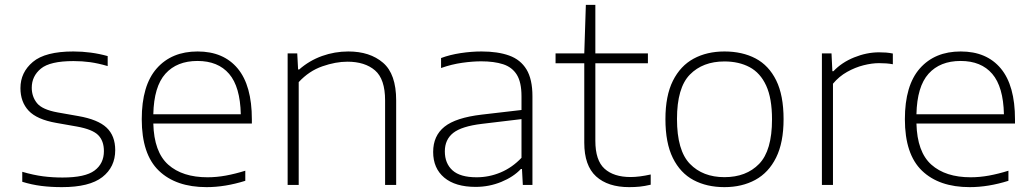

<svg xmlns="http://www.w3.org/2000/svg" viewBox="-20 -760 4242 789"><path d="M234.5 9Q189 9 149.5 4Q110 -1 71.5 -13V-54Q118 -40.5 156.8 -35.5Q195.5 -30.5 237 -30.5Q330 -30.5 368.5 -59.2Q407 -88 407 -139Q407 -181 383.5 -204.8Q360 -228.5 296 -240L211 -255Q131.5 -269 97.8 -305Q64 -341 64 -398Q64 -462.5 115 -505.5Q166 -548.5 281.5 -548.5Q354.5 -548.5 422.5 -529.5V-488.5Q383 -500 350.5 -504.5Q318 -509 282 -509Q185.5 -509 148 -478Q110.5 -447 110.5 -399.5Q110.5 -363 132 -336.2Q153.5 -309.5 217 -298L302 -283Q382.5 -269 418 -235.5Q453.5 -202 453.5 -143Q453.5 -73.5 400.5 -32.2Q347.5 9 234.5 9Z M829 9Q703 9 632.8 -58.5Q562.5 -126 562.5 -270Q562.5 -409 624 -478.8Q685.5 -548.5 792 -548.5Q898.5 -548.5 956.8 -478.5Q1015 -408.5 1015 -269.5V-252.5H610Q613 -135.5 671.2 -83.5Q729.5 -31.5 833 -31.5Q870 -31.5 908.2 -38.5Q946.5 -45.5 988 -58.5V-17Q905 9 829 9ZM791.5 -509.5Q707 -509.5 659.8 -457Q612.5 -404.5 610 -290.5H969.5Q967 -403.5 921.5 -456.5Q876 -509.5 791.5 -509.5Z M1162 0V-540.5H1201.5L1205 -474.5H1209.5Q1251 -511 1303.2 -529.8Q1355.5 -548.5 1411.5 -548.5Q1500 -548.5 1554 -502.2Q1608 -456 1608 -347.5V0H1562.5V-347.5Q1562.5 -435 1521 -470.8Q1479.5 -506.5 1407.5 -506.5Q1359.5 -506.5 1304.8 -487.5Q1250 -468.5 1207.5 -422.5V0Z M1934.5 8Q1851 8 1805.5 -30.2Q1760 -68.5 1760 -135.5Q1760 -202 1806.5 -239.2Q1853 -276.5 1959.5 -289L2123 -308V-364.5Q2123 -422 2103.8 -453Q2084.5 -484 2047.5 -496Q2010.5 -508 1957.5 -508Q1922.5 -508 1879.5 -502Q1836.5 -496 1792.5 -480.5V-521.5Q1828.5 -535 1873 -541.8Q1917.5 -548.5 1959 -548.5Q2025.5 -548.5 2072.2 -531.8Q2119 -515 2143.5 -474.8Q2168 -434.5 2168 -364.5V0H2128.5L2125 -65.5H2120.5Q2090 -33 2040 -12.5Q1990 8 1934.5 8ZM1808 -138Q1808 -88.5 1839.5 -60Q1871 -31.5 1938.5 -31.5Q1990 -31.5 2037.5 -51.5Q2085 -71.5 2123 -111.5V-270.5L1960 -251Q1877 -241 1842.5 -213.8Q1808 -186.5 1808 -138Z M2565.5 9Q2478 9 2429.5 -35.2Q2381 -79.5 2381 -173.5V-500H2263V-540.5H2381L2387.5 -740H2426.5V-540.5H2642.5V-500H2426.5V-181.5Q2426.5 -101 2464.2 -66.8Q2502 -32.5 2571.5 -32.5Q2606.5 -32.5 2654 -43V-1Q2628.5 5 2608.5 7Q2588.5 9 2565.5 9Z M2957 9Q2884.5 9 2830 -20Q2775.5 -49 2745 -110.8Q2714.5 -172.5 2714.5 -270.5Q2714.5 -366.5 2745.2 -428Q2776 -489.5 2830.5 -519Q2885 -548.5 2957 -548.5Q3030.5 -548.5 3085 -519.8Q3139.5 -491 3169.8 -429.5Q3200 -368 3200 -270.5Q3200 -174 3169.2 -112.2Q3138.5 -50.5 3083.8 -20.8Q3029 9 2957 9ZM2957 -32Q3046.5 -32 3099.5 -86.5Q3152.5 -141 3152.5 -269.5Q3152.5 -356 3128.5 -408.2Q3104.5 -460.5 3060.5 -484Q3016.5 -507.5 2957 -507.5Q2868 -507.5 2815 -453.5Q2762 -399.5 2762 -271Q2762 -141.5 2815 -86.8Q2868 -32 2957 -32Z M3357.5 0V-540.5H3397L3400.5 -467.5H3405Q3439 -503.5 3490.2 -524.2Q3541.5 -545 3592.5 -545Q3608.5 -545 3621.2 -544Q3634 -543 3649 -540V-496Q3635.5 -498.5 3621.5 -499.5Q3607.5 -500.5 3592 -500.5Q3563 -500.5 3528.5 -491.8Q3494 -483 3461 -464.5Q3428 -446 3403 -416V0Z M3965 9Q3839 9 3768.8 -58.5Q3698.5 -126 3698.5 -270Q3698.5 -409 3760 -478.8Q3821.5 -548.5 3928 -548.5Q4034.5 -548.5 4092.8 -478.5Q4151 -408.5 4151 -269.5V-252.5H3746Q3749 -135.5 3807.2 -83.5Q3865.5 -31.5 3969 -31.5Q4006 -31.5 4044.2 -38.5Q4082.5 -45.5 4124 -58.5V-17Q4041 9 3965 9ZM3927.5 -509.5Q3843 -509.5 3795.8 -457Q3748.5 -404.5 3746 -290.5H4105.5Q4103 -403.5 4057.5 -456.5Q4012 -509.5 3927.5 -509.5Z"/></svg>

Font: Encode Sans Expanded ExtraLight
Style: Regular
Weight: 200
Width: 7
Designer: Multiple Designers
Foundry: Impallari Type
Version: Version 3.000; ttfautohint (v1.8.3) -l 8 -r 50 -G 200 -x 14 